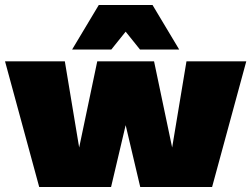

<svg xmlns="http://www.w3.org/2000/svg" viewBox="-29 -744 1000 764"><path d="M684 -547H528L471 -618L414 -547H258L364 -724H578ZM713 -500H951L815 0H529L471 -246L413 0H127L-9 -500H229L286 -157L358 -500H584L656 -157Z"/></svg>

Font: Elaine Sans Black
Style: Regular
Weight: 900
Designer: Wei Huang
Foundry: Wei Huang
Version: Version 2.001;December 24, 2019;FontCreator 12.0.0.2547 64-b